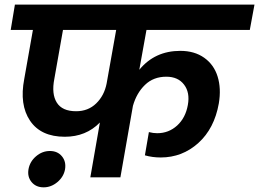

<svg xmlns="http://www.w3.org/2000/svg" viewBox="-20 -760 1111 823"><path d="M306.2 -283.2Q357.9 -283.2 392.3 -316.7Q426.8 -350.1 437 -401.9L478 -631.8H250L212.9 -421.9Q200.2 -357.4 223.4 -320.3Q246.6 -283.2 306.2 -283.2ZM25.9 -631.8 43.9 -740.2H1070.8L1050.8 -631.8H607.9L577.1 -460.9Q643.6 -542 752.9 -542Q813.5 -542 855.2 -512.5Q897 -482.9 912.8 -431.9Q928.7 -380.9 918 -316.9Q898.9 -209 830.1 -147Q761.2 -85 668.9 -85Q632.8 -85 601.1 -94.2L618.2 -193.8Q636.7 -189 653.8 -189Q703.1 -189 739.3 -221.9Q775.4 -254.9 785.2 -310.1Q794.9 -363.3 769 -397.2Q743.2 -431.2 692.9 -431.2Q637.7 -431.2 601.6 -396.2Q565.4 -361.3 549.8 -306.2L496.1 0H367.2L408.2 -234.9Q348.6 -173.8 257.8 -173.8Q155.3 -173.8 108.9 -242.4Q62.5 -311 84 -421.9L121.1 -631.8ZM167 43Q134.3 43 115.5 20.5Q96.7 -2 102.1 -34.2Q107.9 -67.4 134.5 -90.1Q161.1 -112.8 193.8 -112.8Q226.6 -112.8 245.4 -90.1Q264.2 -67.4 258.8 -34.2Q252.9 -2 226.1 20.5Q199.2 43 167 43Z"/></svg>

Font: SVN-Poppins SemiBold
Style: Italic
Weight: 600
Italic angle: -10°
Designer: Ninad Kale (Devanagari), Jonny Pinhorn (Latin)
Foundry: Indian Type Foundry
Version: Version 3.002 2017